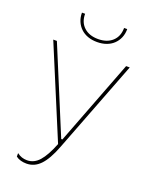

<svg xmlns="http://www.w3.org/2000/svg" viewBox="-166 -808 860 1092"><g transform="rotate(20 264.0 -262.5)"><path d="M132 195Q156 195 176.5 186Q197 177 215 158.5Q233 140 250 110Q267 80 283 38L498 -520H476L278 -4H271L57 -520H35L264 29Q234 105 202.5 140.5Q171 176 129 176Q112 176 97 171Q82 166 68 155V176Q81 186 97.5 190.5Q114 195 132 195ZM136 -720Q136 -691 146 -667.5Q156 -644 174 -627Q192 -610 217 -601Q242 -592 273 -592Q304 -592 329 -601Q354 -610 372 -627Q390 -644 400 -667.5Q410 -691 410 -720H391Q391 -669 359 -639.5Q327 -610 273 -610Q219 -610 187 -639.5Q155 -669 155 -720Z"/></g></svg>

Font: Fixel Variable
Style: Regular
Weight: 100
Width: 3
Designer: AlfaBravo + MacPaw
Foundry: Kyrylo Tkachov, Marchela Mozhyna, Serhii Makarenko, Maria Weinstein, Zakhar Kryvoshyya
Version: Version 1.211